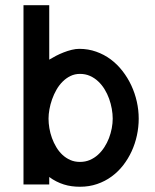

<svg xmlns="http://www.w3.org/2000/svg" viewBox="-20 -710 596 739"><path d="M169.5 -689.9H70.4V0H169.5V-28.7Q182.8 -18.9 196.9 -11.8Q211 -4.6 225.8 0Q240.6 4.7 256 6.7Q271.4 8.8 287.7 8.8Q323.3 8.8 353.8 -1.7Q384.3 -12.1 409.3 -30.4Q434.3 -48.6 453.8 -73.5Q473.2 -98.4 486.7 -127.7Q500.1 -156.9 507 -189Q513.9 -221.1 513.9 -253.5Q513.9 -286.2 506.6 -318.8Q499.3 -351.4 485.4 -381.2Q471.5 -410.9 451.5 -436.7Q431.5 -462.5 406.2 -481.4Q380.8 -500.3 350.2 -511.1Q319.7 -522 284.9 -522Q271.5 -522 255.9 -518.2Q240.3 -514.4 224.9 -508.3Q209.5 -502.3 195.2 -494.9Q180.9 -487.4 169.5 -480.4ZM413.8 -253.5Q413.8 -235.6 410.2 -216.3Q406.5 -197 399.5 -178.5Q392.4 -160.1 381.7 -143.5Q371.1 -127 357.1 -114.3Q343.2 -101.7 325.8 -94.2Q308.4 -86.8 287.7 -86.8Q267.3 -86.8 250.4 -94.2Q233.6 -101.7 220.1 -114.3Q206.6 -127 196.6 -143.8Q186.6 -160.5 179.9 -179Q173.2 -197.5 170 -216.8Q166.8 -236.1 166.8 -253.5Q166.8 -270.4 170.3 -289.5Q173.7 -308.6 180.5 -327.8Q187.3 -347.1 197.4 -364.7Q207.5 -382.4 221.1 -395.9Q234.7 -409.5 251.3 -417.5Q268 -425.6 287.7 -425.6Q308.9 -425.6 326.4 -417.8Q343.9 -410 357.9 -396.8Q371.9 -383.7 382.5 -366.4Q393.2 -349 400 -329.9Q406.8 -310.8 410.3 -291.1Q413.8 -271.4 413.8 -253.5Z"/></svg>

Font: Saysettha
Style: Regular
Weight: 400
Designer: John M. Durdin
Foundry: Lao Script for Windows
Version: Version 2.201